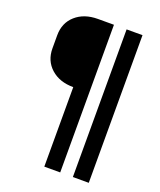

<svg xmlns="http://www.w3.org/2000/svg" viewBox="-163 -831 926 1112"><g transform="rotate(20 300.0 -275.0)"><path d="M246 180V-310Q161 -310 108.5 -357Q56 -404 56 -480V-560Q56 -637 108.5 -683.5Q161 -730 246 -730H344V180ZM422 180V-730H520V180Z"/></g></svg>

Font: JetBrains Mono NL
Style: Bold
Weight: 700
Monospace: yes
Designer: Philipp Nurullin, Konstantin Bulenkov
Foundry: JetBrains
Version: Version 2.305; ttfautohint (v1.8.4.7-5d5b)